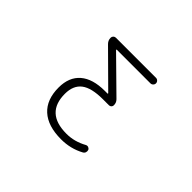

<svg xmlns="http://www.w3.org/2000/svg" viewBox="-144 -1027 1288 1288"><g transform="rotate(45 500.0 -383.0)"><path d="M543 -449.2Q544.9 -449.2 545.4 -451.2Q545.9 -453.1 544.9 -454.1L310.5 -686.5Q293 -704.1 293 -728.5Q293 -739.3 300.3 -746.6Q307.6 -753.9 318.4 -753.9H698.2Q709 -753.9 716.8 -746.1Q724.6 -738.3 724.6 -727.5Q724.6 -716.8 716.8 -709Q709 -701.2 698.2 -701.2H378.9Q377 -701.2 376.5 -699.2Q376 -697.3 377 -696.3L612.3 -464.8Q628.9 -448.2 628.9 -423.8Q628.9 -414.1 622.1 -407.2Q615.2 -400.4 605.5 -400.4H547.9Q440.4 -400.4 391.1 -362.8Q341.8 -325.2 341.8 -246.1Q341.8 -63.5 538.1 -63.5Q539.1 -63.5 540 -63.5Q614.3 -63.5 684.6 -102.5Q694.3 -107.4 704.1 -104Q713.9 -100.6 718.8 -91.8Q722.7 -80.1 719.2 -69.3Q715.8 -58.6 705.1 -52.7Q629.9 -11.7 540 -11.7Q414.1 -11.7 348.1 -71.8Q282.2 -131.8 282.2 -246.1Q282.2 -344.7 342.8 -397Q403.3 -449.2 517.6 -449.2Z"/></g></svg>

Font: Rounded-X Mgen+ 1m light
Style: Regular
Weight: 200
Designer: [Source Han Sans]
Ryoko NISHIZUKA  (kana & ideographs); Paul D. Hunt (Latin, Greek & Cyrillic); Wenlong ZHANG  (bopomofo
Version: Version 1.059.20150602